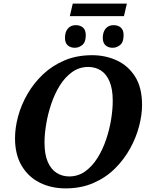

<svg xmlns="http://www.w3.org/2000/svg" viewBox="-20 -1030 832 1061"><path d="M366 -941 382 -1010H681L665 -941ZM393.6 -766Q369 -766 354 -779.7Q339 -793.5 339 -821Q339 -853.2 355 -872.1Q371.1 -891 398.7 -891Q423 -891 438.5 -877.7Q454 -864.5 454 -835.7Q454 -797 435 -781.5Q416 -766 393.6 -766ZM602.6 -766Q578 -766 563 -779.7Q548 -793.5 548 -821Q548 -853.2 564 -872.1Q580.1 -891 607.7 -891Q632 -891 647.5 -877.7Q663 -864.5 663 -835.7Q663 -797 644 -781.5Q625 -766 602.6 -766ZM342.3 11Q263.4 11 200 -20.5Q136.6 -52 99.8 -114Q63 -176 63 -266Q63 -324 80 -387Q97 -450 131.5 -510Q166 -570 217 -618.5Q268 -667 336 -696Q404 -725 488.9 -725Q563 -725 625.7 -696Q688.5 -667 726.7 -606.5Q765 -546 765 -450Q765 -395 748.5 -332Q732 -269 698.5 -208.5Q665 -148 614.5 -98Q564 -48 495.8 -18.5Q427.6 11 342.3 11ZM362 -55Q411.7 -55 450.8 -83Q489.8 -111 518.5 -156.8Q547.3 -202.7 566.1 -258.2Q585 -313.7 594 -369.7Q603 -425.7 603 -473Q603 -538 585.5 -579.5Q568 -621 537.5 -640.5Q507 -660 467.7 -660Q418.2 -660 378.9 -632Q339.6 -604 311 -558.2Q282.4 -512.3 263.6 -456.8Q244.8 -401.3 235.4 -345.3Q226 -289.3 226 -242Q226 -176.6 244 -135.3Q262 -94 293.2 -74.5Q324.4 -55 362 -55Z"/></svg>

Font: Noto Serif
Style: Italic
Weight: 400
Italic angle: -12°
Designer: Monotype Design Team
Foundry: Monotype Imaging Inc.
Version: Version 2.013